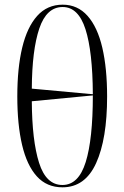

<svg xmlns="http://www.w3.org/2000/svg" viewBox="-20 -791 532 821"><path d="M247 10Q180 10 137.5 -37Q95 -84 74.5 -171Q54 -258 54 -379Q54 -500 75 -587.5Q96 -675 139 -723Q182 -771 248 -771Q312 -771 354.5 -723Q397 -675 417.5 -587Q438 -499 438 -378Q438 -197 391 -93.5Q344 10 247 10ZM377 -388Q376 -571 345.5 -666Q315 -761 248 -761Q179 -761 148 -669Q117 -577 116 -412ZM247 0Q316 0 346.5 -98Q377 -196 377 -383L116 -358Q117 -190 147 -95Q177 0 247 0Z"/></svg>

Font: Noto Serif Display Condensed Light
Style: Regular
Weight: 300
Width: 3
Designer: Monotype Design Team
Foundry: Monotype Imaging Inc.
Version: Version 2.009